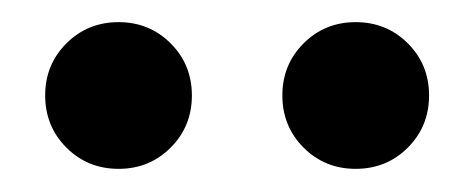

<svg xmlns="http://www.w3.org/2000/svg" viewBox="-20 -731 420 170"><path d="M38.8 -600.3Q20 -619.1 20 -646.5Q20 -673.8 38.8 -692.6Q57.6 -711.4 85 -711.4Q112.3 -711.4 131.1 -692.6Q149.9 -673.8 149.9 -646.5Q149.9 -619.1 131.1 -600.3Q112.3 -581.5 85 -581.5Q57.6 -581.5 38.8 -600.3ZM248.8 -600.3Q230 -619.1 230 -646.5Q230 -673.8 248.8 -692.6Q267.6 -711.4 294.9 -711.4Q322.3 -711.4 341.1 -692.6Q359.9 -673.8 359.9 -646.5Q359.9 -619.1 341.1 -600.3Q322.3 -581.5 294.9 -581.5Q267.6 -581.5 248.8 -600.3Z"/></svg>

Font: Cooper* SemiBold
Style: Regular
Weight: 600
Designer: Owen Earl
Foundry: indestructible type*
Version: Version 0.001